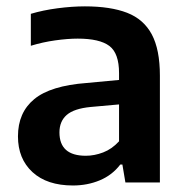

<svg xmlns="http://www.w3.org/2000/svg" viewBox="-20 -574 583 604"><path d="M209.5 9.5Q128 9.5 82.2 -32.5Q36.5 -74.5 36.5 -145Q36.5 -220 87.8 -262.2Q139 -304.5 253 -313L354.5 -322.5V-344Q354.5 -406.5 324 -429.5Q293.5 -452.5 224.5 -452.5Q193 -452.5 153.8 -447Q114.5 -441.5 77 -430V-530.5Q115.5 -542 161.2 -548Q207 -554 247 -554Q327.5 -554 379.8 -533.8Q432 -513.5 457.5 -465.8Q483 -418 483 -336V0H374.5L365 -56.5H358.5Q333 -23 294 -6.8Q255 9.5 209.5 9.5ZM167 -157.5Q167 -84 250 -84Q277 -84 304.5 -94.5Q332 -105 354.5 -129.5V-245.5L265.5 -237.5Q213 -232.5 190 -212.5Q167 -192.5 167 -157.5Z"/></svg>

Font: Encode Sans SmBold
Style: Regular
Weight: 600
Designer: Multiple Designers
Foundry: Impallari Type
Version: Version 3.002; ttfautohint (v1.8.3) -l 8 -r 50 -G 200 -x 14 